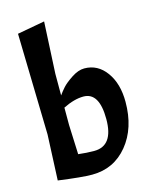

<svg xmlns="http://www.w3.org/2000/svg" viewBox="-116 -850 731 926"><g transform="rotate(-15 249.5 -387.0)"><path d="M323 -505Q390 -505 432 -447Q474 -389 474 -298Q474 -167 405.5 -83.5Q337 0 228 0Q178 0 60 -16L70 -243L58 -749L195 -774L182 -516V-408Q193 -424 209 -442Q225 -460 259 -482.5Q293 -505 323 -505ZM284 -375Q238 -375 182 -347V-260L188 -113Q230 -108 267 -108Q363 -108 363 -241.5Q363 -375 284 -375Z"/></g></svg>

Font: Acme
Style: Regular
Weight: 400
Designer: Juan Pablo del Peral
Foundry: Juan Pablo del Peral
Version: Version 1.002